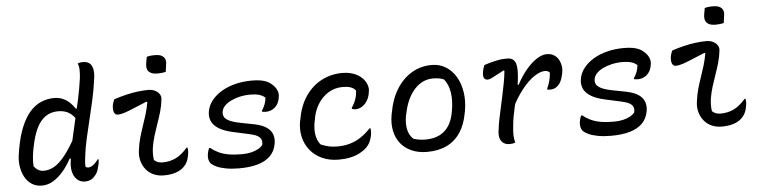

<svg xmlns="http://www.w3.org/2000/svg" viewBox="-46 -990 4893 1234"><g transform="rotate(-5 2400.0 -373.5)"><path d="M308 -543Q340 -543 365.5 -531.5Q391 -520 410 -501.5Q429 -483 441 -463H468L446 -385Q424 -422 395.5 -439Q367 -456 326 -456Q280 -456 245.5 -432.5Q211 -409 187.5 -361Q164 -313 150 -240L147 -226Q142 -199 139.5 -171Q137 -143 139 -117Q151 -101 166.5 -92Q182 -83 202 -83Q239 -83 273 -103.5Q307 -124 343 -170.5Q379 -217 421 -294L400 -146H374Q350 -101 319.5 -65.5Q289 -30 254.5 -9.5Q220 11 182 11Q145 11 117 -7Q89 -25 72 -56.5Q55 -88 49.5 -128.5Q44 -169 53 -215L56 -235Q71 -320 96 -379Q121 -438 153.5 -474Q186 -510 225.5 -526.5Q265 -543 308 -543ZM479 -751Q489 -755 497.5 -756Q506 -757 515 -757Q537 -757 553 -746Q569 -735 575.5 -709Q582 -683 575 -638Q566 -572 552 -509Q538 -446 523 -385Q508 -324 494.5 -264.5Q481 -205 474 -144Q472 -128 471 -114Q470 -100 471 -85Q475 -82 479.5 -80.5Q484 -79 489 -79Q500 -79 511.5 -85.5Q523 -92 534 -103Q545 -114 553 -126H559Q559 -117 558 -107Q557 -97 553 -83Q549 -62 541.5 -46Q534 -30 522 -18Q510 -4 494.5 2.5Q479 9 460 9Q440 9 423.5 0Q407 -9 395.5 -26.5Q384 -44 379.5 -69Q375 -94 379 -125Q388 -197 402 -262.5Q416 -328 431.5 -392Q447 -456 461 -521.5Q475 -587 485 -657Q488 -688 487.5 -710Q487 -732 479 -751Z M693 -501Q732 -514 771.5 -523.5Q811 -533 847.5 -537.5Q884 -542 916 -542Q940 -542 958.5 -533Q977 -524 987.5 -508.5Q998 -493 995 -474Q991 -435 980 -397Q969 -359 955.5 -321Q942 -283 930.5 -245.5Q919 -208 913 -170Q910 -146 910 -127Q910 -108 913 -90Q924 -80 937 -75Q950 -70 968 -70Q1014 -70 1052.5 -88.5Q1091 -107 1129 -151H1135Q1137 -140 1137 -128Q1137 -116 1134 -102Q1130 -77 1121 -59Q1112 -41 1097 -27Q1085 -15 1066 -5.5Q1047 4 1023 9Q999 14 969 14Q933 14 904 1.5Q875 -11 855 -35Q835 -59 826 -90.5Q817 -122 822 -159Q827 -202 838 -240.5Q849 -279 861.5 -315Q874 -351 885 -387.5Q896 -424 903 -464L898 -468Q857 -452 821.5 -436.5Q786 -421 757 -411Q728 -401 707 -401Q691 -401 683.5 -418Q676 -435 681 -466Q683 -475 686 -484Q689 -493 693 -501ZM925 -755Q931 -757 937.5 -758Q944 -759 951.5 -760Q959 -761 966.5 -761Q974 -761 981 -761Q1018 -761 1034.5 -742.5Q1051 -724 1044 -691L1038 -648Q1032 -647 1025.5 -645.5Q1019 -644 1011.5 -643.5Q1004 -643 997.5 -642.5Q991 -642 983 -642Q945 -642 928 -660.5Q911 -679 918 -717Z M1585 -544Q1618 -544 1643 -539.5Q1668 -535 1687 -525Q1706 -515 1720 -500Q1737 -483 1744.5 -462.5Q1752 -442 1747 -422L1746 -413Q1738 -376 1713.5 -356Q1689 -336 1657 -336Q1650 -336 1644 -337Q1638 -338 1632 -339V-345Q1644 -363 1652 -383.5Q1660 -404 1662 -427Q1647 -441 1624 -448Q1601 -455 1569 -455Q1531 -455 1498.5 -447.5Q1466 -440 1440.5 -427.5Q1415 -415 1399 -398Q1383 -381 1380 -361Q1377 -345 1383.5 -330Q1390 -315 1413.5 -302.5Q1437 -290 1486 -280L1574 -263Q1624 -253 1652.5 -234Q1681 -215 1691 -188Q1701 -161 1695 -126Q1686 -78 1655.5 -48Q1625 -18 1574.5 -3.5Q1524 11 1454 11Q1406 11 1369 4Q1332 -3 1309 -14Q1286 -25 1276 -35Q1266 -46 1262 -63Q1258 -80 1263 -105Q1265 -115 1267.5 -122.5Q1270 -130 1274 -136H1280Q1303 -117 1330.5 -104Q1358 -91 1394 -84.5Q1430 -78 1479 -78Q1512 -78 1538 -84Q1564 -90 1583.5 -100.5Q1603 -111 1615 -126Q1619 -148 1613 -162Q1607 -176 1588.5 -186Q1570 -196 1536 -203L1440 -224Q1378 -237 1343.5 -259Q1309 -281 1297.5 -309.5Q1286 -338 1292 -371Q1299 -410 1325 -442Q1351 -474 1390.5 -497Q1430 -520 1479.5 -532Q1529 -544 1585 -544Z M2168 -542Q2197 -542 2221 -536Q2245 -530 2263.5 -519.5Q2282 -509 2296 -495Q2316 -475 2324 -450.5Q2332 -426 2327 -406L2325 -393Q2320 -367 2306.5 -346.5Q2293 -326 2273.5 -314Q2254 -302 2231 -302Q2226 -302 2220 -303.5Q2214 -305 2209 -307V-313Q2227 -340 2236 -366.5Q2245 -393 2246 -422Q2233 -438 2213 -445Q2193 -452 2163 -452Q2111 -452 2069.5 -426.5Q2028 -401 2000.5 -356Q1973 -311 1965 -253L1962 -239Q1955 -198 1960.5 -161.5Q1966 -125 1988 -97Q2012 -86 2038 -80Q2064 -74 2095 -74Q2140 -74 2177.5 -85Q2215 -96 2248 -118Q2281 -140 2311 -172H2317Q2319 -163 2319 -152Q2319 -141 2317 -129Q2312 -103 2302.5 -83.5Q2293 -64 2275 -47Q2257 -30 2230.5 -16.5Q2204 -3 2170.5 4Q2137 11 2098 11Q2037 11 1990 -10.5Q1943 -32 1913 -69.5Q1883 -107 1872 -154.5Q1861 -202 1870 -255L1873 -267Q1888 -356 1930.5 -417.5Q1973 -479 2034.5 -510.5Q2096 -542 2168 -542Z M2744 -543Q2795 -543 2834.5 -518.5Q2874 -494 2899.5 -451.5Q2925 -409 2934 -352.5Q2943 -296 2932 -231L2929 -217Q2916 -142 2882 -91.5Q2848 -41 2794.5 -15Q2741 11 2667 11Q2611 11 2568 -8Q2525 -27 2497.5 -61Q2470 -95 2460 -142.5Q2450 -190 2460 -247L2463 -261Q2478 -348 2518 -411.5Q2558 -475 2616 -509Q2674 -543 2744 -543ZM2744 -456Q2698 -456 2660 -430.5Q2622 -405 2595 -358.5Q2568 -312 2555 -247L2552 -235Q2543 -189 2550 -148.5Q2557 -108 2586 -81Q2605 -75 2623.5 -72Q2642 -69 2663 -69Q2716 -69 2753.5 -87.5Q2791 -106 2814 -141Q2837 -176 2846 -225L2848 -236Q2860 -303 2852 -355.5Q2844 -408 2816 -443Q2801 -450 2783.5 -453Q2766 -456 2744 -456Z M3082 -513Q3097 -518 3112 -522.5Q3127 -527 3142.5 -530.5Q3158 -534 3172.5 -537Q3187 -540 3202 -541Q3217 -542 3232 -542Q3249 -542 3261 -536Q3273 -530 3280.5 -517.5Q3288 -505 3290.5 -484Q3293 -463 3291 -432.5Q3289 -402 3283 -362Q3276 -327 3268.5 -295.5Q3261 -264 3254 -233.5Q3247 -203 3241 -171.5Q3235 -140 3232 -104Q3228 -69 3229 -45.5Q3230 -22 3236 1Q3228 4 3219 5.5Q3210 7 3200 7Q3177 7 3161 -3.5Q3145 -14 3138 -36Q3131 -58 3137 -92Q3141 -127 3148.5 -162.5Q3156 -198 3164 -234.5Q3172 -271 3180 -308.5Q3188 -346 3195.5 -385Q3203 -424 3207 -464L3202 -468Q3172 -453 3152.5 -442Q3133 -431 3119.5 -424.5Q3106 -418 3094 -418Q3084 -418 3077 -424Q3070 -430 3068 -442.5Q3066 -455 3070 -475Q3072 -484 3074.5 -493Q3077 -502 3082 -513ZM3488 -548Q3508 -548 3522.5 -541.5Q3537 -535 3548 -525Q3560 -513 3566.5 -498.5Q3573 -484 3576 -469.5Q3579 -455 3578.5 -443.5Q3578 -432 3577 -425L3574 -410Q3571 -397 3566 -381.5Q3561 -366 3551.5 -352Q3542 -338 3526.5 -328.5Q3511 -319 3488 -319Q3484 -319 3479.5 -319.5Q3475 -320 3471 -321V-327Q3483 -353 3489 -377.5Q3495 -402 3497 -428Q3491 -435 3483 -438Q3475 -441 3465 -441Q3436 -441 3397 -415.5Q3358 -390 3315.5 -336.5Q3273 -283 3233 -200L3265 -374L3290 -367Q3319 -422 3353 -462.5Q3387 -503 3422 -525.5Q3457 -548 3488 -548Z M3985 -544Q4018 -544 4043 -539.5Q4068 -535 4087 -525Q4106 -515 4120 -500Q4137 -483 4144.5 -462.5Q4152 -442 4147 -422L4146 -413Q4138 -376 4113.5 -356Q4089 -336 4057 -336Q4050 -336 4044 -337Q4038 -338 4032 -339V-345Q4044 -363 4052 -383.5Q4060 -404 4062 -427Q4047 -441 4024 -448Q4001 -455 3969 -455Q3931 -455 3898.5 -447.5Q3866 -440 3840.5 -427.5Q3815 -415 3799 -398Q3783 -381 3780 -361Q3777 -345 3783.5 -330Q3790 -315 3813.5 -302.5Q3837 -290 3886 -280L3974 -263Q4024 -253 4052.5 -234Q4081 -215 4091 -188Q4101 -161 4095 -126Q4086 -78 4055.5 -48Q4025 -18 3974.5 -3.5Q3924 11 3854 11Q3806 11 3769 4Q3732 -3 3709 -14Q3686 -25 3676 -35Q3666 -46 3662 -63Q3658 -80 3663 -105Q3665 -115 3667.5 -122.5Q3670 -130 3674 -136H3680Q3703 -117 3730.5 -104Q3758 -91 3794 -84.5Q3830 -78 3879 -78Q3912 -78 3938 -84Q3964 -90 3983.5 -100.5Q4003 -111 4015 -126Q4019 -148 4013 -162Q4007 -176 3988.5 -186Q3970 -196 3936 -203L3840 -224Q3778 -237 3743.5 -259Q3709 -281 3697.5 -309.5Q3686 -338 3692 -371Q3699 -410 3725 -442Q3751 -474 3790.5 -497Q3830 -520 3879.5 -532Q3929 -544 3985 -544Z M4293 -501Q4332 -514 4371.5 -523.5Q4411 -533 4447.5 -537.5Q4484 -542 4516 -542Q4540 -542 4558.5 -533Q4577 -524 4587.5 -508.5Q4598 -493 4595 -474Q4591 -435 4580 -397Q4569 -359 4555.5 -321Q4542 -283 4530.5 -245.5Q4519 -208 4513 -170Q4510 -146 4510 -127Q4510 -108 4513 -90Q4524 -80 4537 -75Q4550 -70 4568 -70Q4614 -70 4652.5 -88.5Q4691 -107 4729 -151H4735Q4737 -140 4737 -128Q4737 -116 4734 -102Q4730 -77 4721 -59Q4712 -41 4697 -27Q4685 -15 4666 -5.5Q4647 4 4623 9Q4599 14 4569 14Q4533 14 4504 1.5Q4475 -11 4455 -35Q4435 -59 4426 -90.5Q4417 -122 4422 -159Q4427 -202 4438 -240.5Q4449 -279 4461.5 -315Q4474 -351 4485 -387.5Q4496 -424 4503 -464L4498 -468Q4457 -452 4421.5 -436.5Q4386 -421 4357 -411Q4328 -401 4307 -401Q4291 -401 4283.5 -418Q4276 -435 4281 -466Q4283 -475 4286 -484Q4289 -493 4293 -501ZM4525 -755Q4531 -757 4537.5 -758Q4544 -759 4551.5 -760Q4559 -761 4566.5 -761Q4574 -761 4581 -761Q4618 -761 4634.5 -742.5Q4651 -724 4644 -691L4638 -648Q4632 -647 4625.5 -645.5Q4619 -644 4611.5 -643.5Q4604 -643 4597.5 -642.5Q4591 -642 4583 -642Q4545 -642 4528 -660.5Q4511 -679 4518 -717Z"/></g></svg>

Font: Rec Mono Duotone
Style: Italic
Weight: 400
Italic angle: -10°
Monospace: yes
Version: Version 1.085; ttfautohint (v1.8.4.7-5d5b)